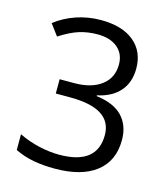

<svg xmlns="http://www.w3.org/2000/svg" viewBox="-110 -810 791 906"><g transform="rotate(15 286.0 -357.0)"><path d="M491.2 -545.9Q491.2 -477.5 452.9 -434.1Q414.6 -390.6 344.2 -376V-372.1Q430.2 -361.3 471.7 -317.4Q513.2 -273.4 513.2 -202.1Q513.2 -100.1 442.4 -45.2Q371.6 9.8 241.2 9.8Q184.6 9.8 137.5 1.2Q90.3 -7.3 45.9 -28.8V-106Q92.3 -83 144.8 -71Q197.3 -59.1 244.1 -59.1Q429.2 -59.1 429.2 -204.1Q429.2 -334 225.1 -334H154.8V-403.8H226.1Q309.6 -403.8 358.4 -440.7Q407.2 -477.5 407.2 -543Q407.2 -595.2 371.3 -625Q335.4 -654.8 273.9 -654.8Q227.1 -654.8 185.5 -642.1Q144 -629.4 90.8 -595.2L49.8 -649.9Q93.8 -684.6 151.1 -704.3Q208.5 -724.1 272 -724.1Q376 -724.1 433.6 -676.5Q491.2 -628.9 491.2 -545.9Z"/></g></svg>

Font: f02132580
Style: Regular
Weight: 400
Foundry: Ascender Corporation
Version: Version 1.10